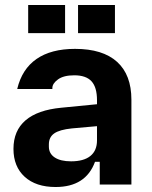

<svg xmlns="http://www.w3.org/2000/svg" viewBox="-20 -740 609 770"><path d="M34 -143Q34 -216 82.5 -257.5Q131 -299 226 -308L369 -322V-338Q369 -390 347 -414Q325 -438 278 -438Q235 -438 212.5 -421.5Q190 -405 190 -387V-383H49Q68 -463 126.5 -503.5Q185 -544 281 -544Q392 -544 449.5 -492Q507 -440 507 -340V0H380V-91H361Q324 10 203 10Q124 10 79 -31Q34 -72 34 -143ZM265 -93Q316 -93 342.5 -114.5Q369 -136 369 -177V-234L268 -225Q219 -220 197.5 -205Q176 -190 176 -161V-152Q176 -124 199.5 -108.5Q223 -93 265 -93ZM93 -720H241V-607H93ZM293 -720H441V-607H293Z"/></svg>

Font: Mozilla Text BETA
Style: Bold
Weight: 700
Designer: Studio DRAMA
Foundry: Studio DRAMA
Version: Version 0.100